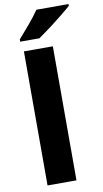

<svg xmlns="http://www.w3.org/2000/svg" viewBox="-105 -1024 575 1072"><g transform="rotate(-10 182.5 -488.5)"><path d="M238 0H74V-760H238ZM365 -977H183Q160 -943 124 -900.5Q88 -858 63 -830V-817H172Q198 -835 235.5 -863Q273 -891 309 -920Q345 -949 365 -967Z"/></g></svg>

Font: Noto Sans UI Extra
Style: Regular
Weight: 800
Designer: Monotype Design Team
Foundry: Monotype Imaging Inc.
Version: Version 1.901